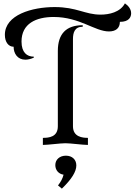

<svg xmlns="http://www.w3.org/2000/svg" viewBox="-20 -862 800 1142"><path d="M324 -111C324 -47 271 -42 235 -42V0C266 0 338 -10 369 -10C400 -10 472 0 503 0V-42C471 -42 414 -47 414 -111V-629C414 -668 424 -703 472 -703V-712C374 -712 324 -661 324 -559ZM181 -525C140 -525 108 -550 108 -615C108 -722 195 -761 299 -761C454 -761 544 -675 628 -675C668 -675 693 -694 693 -732C748 -732 760 -761 760 -783C760 -809 742 -829 723 -842C695 -789 629 -775 578 -775C486 -775 437 -820 305 -820C171 -820 9 -774 9 -655C9 -611 31 -584 61 -584C61 -544 84 -507 131 -507C146 -507 163 -511 181 -519ZM309 120C309 150 329 173 358 177C353 198 343 218 325 241L348 260C406 204 434 159 434 122C434 87 409 64 372 64C335 64 309 87 309 120Z"/></svg>

Font: Milonga
Style: Regular
Weight: 400
Designer: Pablo Impallari, Brenda Gallo, Rodrigo Fuenzalida
Foundry: Pablo Impallari, Brenda Gallo, Rodrigo Fuenzalida
Version: Version 1.000